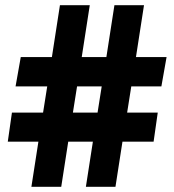

<svg xmlns="http://www.w3.org/2000/svg" viewBox="-20 -720 672 740"><path d="M338 -174H243L216 0H101L128 -174H10L26 -286H146L162 -387H40L60 -500H180L211 -700H326L295 -500H390L421 -700H535L504 -500H622L602 -387H486L470 -286H588L572 -174H452L425 0H311ZM356 -286 372 -387H277L261 -286Z"/></svg>

Font: Oak Sans ExtraBold
Style: Regular
Weight: 800
Designer: Erik Kennedy, Walven
Foundry: Erik Kennedy, Walven
Version: Version 1.000